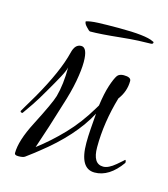

<svg xmlns="http://www.w3.org/2000/svg" viewBox="-73 -471 465 533"><g transform="rotate(15 159.5 -204.0)"><path d="M27 4Q16 4 16 -2Q16 -38 45 -94Q81 -164 87 -185Q97 -221 97 -270Q95 -260 84.5 -240.5Q74 -221 57 -192Q41 -164 28.5 -145.5Q16 -127 8 -116Q8 -115 6 -115Q1 -115 1 -119Q1 -119 8.5 -132Q16 -145 31 -170Q79 -254 93 -311Q99 -337 117 -337Q135 -337 135 -295Q135 -273 129 -240Q123 -207 109 -164Q99 -131 88.5 -98Q78 -65 67 -33Q104 -61 138.5 -97Q173 -133 201 -180L207 -190Q212 -226 219.5 -249Q227 -272 234 -282Q240 -289 252 -289Q273 -289 273 -278Q273 -248 254 -223Q232 -148 232 -77Q232 -29 262 -29Q277 -29 297 -46Q317 -63 316 -63Q319 -63 319 -57V-55Q285 -7 243 -7Q200 -7 200 -81Q200 -99 201.5 -120Q203 -141 205 -166Q167 -94 80 -26Q75 -22 66 -15Q57 -8 46 0Q41 4 27 4ZM130 -382Q127 -382 119 -391Q111 -399 111 -405V-406Q122 -410 145 -411Q168 -412 205 -412Q283 -412 304 -401Q308 -400 308 -398Q308 -393 301 -393Q287 -393 266 -392Q245 -391 216 -388Q159 -382 130 -382Z"/></g></svg>

Font: Ruthie
Style: Regular
Weight: 400
Designer: Robert E. Leuschke
Foundry: Robert E. Leuschke
Version: Version 1.012